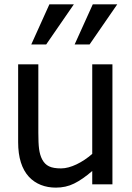

<svg xmlns="http://www.w3.org/2000/svg" viewBox="-20 -838 598 873"><path d="M204.6 -818.4 122.1 -635.7H189.9L315.9 -818.4ZM401.9 -818.4 319.3 -635.7H387.2L513.2 -818.4ZM491.2 -545.4H399.4V-138.2C354.5 -99.1 300.8 -72.3 257.8 -72.3C210.4 -72.3 187.5 -84 171.9 -112.8C164.6 -126.5 160.2 -142.6 157.7 -160.6C155.3 -178.7 154.3 -203.1 154.3 -234.9V-545.4H62.5V-191.4C62.5 -121.6 79.1 -69.3 111.8 -33.7C142.6 -1 185.1 15.1 233.9 15.1C263.7 15.1 291.5 9.3 316.9 -3.4C341.8 -15.6 369.6 -34.7 399.4 -60.5V0H491.2Z"/></svg>

Font: SG Kara
Style: Regular
Weight: 400
Designer: Damoon Khanjanzadeh
Version: Version 1.000